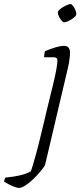

<svg xmlns="http://www.w3.org/2000/svg" viewBox="-155 -726 400 946"><path d="M-62 200Q-69 200 -84 194.5Q-99 189 -114 181Q-129 173 -135 168Q-132 153 -128 149Q-86 145 -56.5 138Q-27 131 -4 119Q0 112 7 87.5Q14 63 23.5 29Q33 -5 42 -43Q51 -81 59.5 -115Q68 -149 73 -172Q79 -199 88.5 -236Q98 -273 107 -311Q116 -349 122 -380.5Q128 -412 128 -428Q128 -444 109 -444H62Q62 -450 63.5 -459.5Q65 -469 67 -474Q96 -486 119.5 -493Q143 -500 162 -500Q174 -500 182 -492Q190 -484 190 -466Q190 -453 187 -431Q184 -409 179 -389L67 87Q62 97 46.5 116Q31 135 11.5 154Q-8 173 -28 186.5Q-48 200 -62 200ZM161 -616Q156 -616 148.5 -624.5Q141 -633 135.5 -644.5Q130 -656 130 -664Q130 -672 142.5 -682Q155 -692 170 -699Q185 -706 192 -706Q198 -706 205 -697Q212 -688 216.5 -676.5Q221 -665 221 -657Q221 -649 209.5 -639.5Q198 -630 183.5 -623Q169 -616 161 -616Z"/></svg>

Font: Texturina 72pt 72pt Thin
Style: Italic
Weight: 100
Italic angle: -11°
Designer: Guillermo Torres Carreño
Foundry: Omnibus-Type
Version: Version 1.002; ttfautohint (v1.8.3)